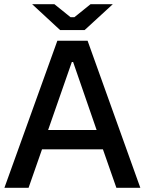

<svg xmlns="http://www.w3.org/2000/svg" viewBox="-20 -894 689 914"><path d="M266 -751H383L517 -874H411L334 -812H316L239 -874H133ZM1 0H116L180 -183H470L534 0H648L397 -700H253ZM209 -275 322 -599H328L440 -275Z"/></svg>

Font: Fixel Display Medium
Style: Regular
Weight: 500
Designer: AlfaBravo + MacPaw
Foundry: Kyrylo Tkachov, Marchela Mozhyna, Serhii Makarenko, Maria Weinstein, Zakhar Kryvoshyya
Version: Version 1.211